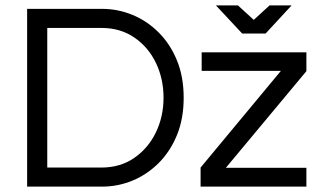

<svg xmlns="http://www.w3.org/2000/svg" viewBox="-20 -695 1194 715"><path d="M81 0V-662H360Q419 -662 473.5 -639.5Q528 -617 571 -574Q614 -531 639 -470Q664 -409 664 -331Q664 -253 639 -192Q614 -131 571 -88Q528 -45 473.5 -22.5Q419 0 360 0ZM156 -71H357Q428 -71 480 -107Q532 -143 560.5 -202Q589 -261 589 -331Q589 -402 560.5 -461Q532 -520 480 -555.5Q428 -591 357 -591H156ZM727 0V-71L1026 -431H731V-500H1121V-430L821 -70H1121V0ZM882 -570 784 -675H866L925 -621L984 -675H1066L969 -570Z"/></svg>

Font: Questrial
Style: Regular
Weight: 400
Designer: Joe Prince, Laura Meseguer
Foundry: Joe Prince, Laura Meseguer
Version: Version 2.000; ttfautohint (v1.8.3)